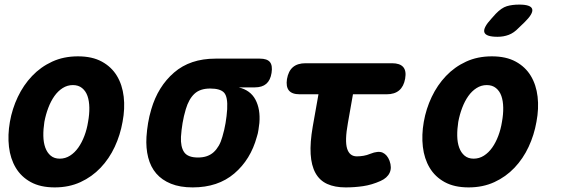

<svg xmlns="http://www.w3.org/2000/svg" viewBox="-20 -805 2440 835"><path d="M218 10Q156 10 114 -13Q72 -36 48.5 -75.5Q25 -115 19 -166.5Q13 -218 23 -275Q33 -332 57.5 -383.5Q82 -435 119.5 -474.5Q157 -514 207 -537Q257 -560 319 -560Q381 -560 423 -537Q465 -514 488.5 -475Q512 -436 518 -384.5Q524 -333 513 -275Q503 -218 479 -166.5Q455 -115 417.5 -75.5Q380 -36 330 -13Q280 10 218 10ZM240 -115Q264 -115 284.5 -128Q305 -141 320.5 -163Q336 -185 347 -214Q358 -243 363 -275Q369 -308 368.5 -337Q368 -366 360.5 -387.5Q353 -409 337 -422Q321 -435 297 -435Q273 -435 252.5 -422Q232 -409 216.5 -387Q201 -365 190 -336Q179 -307 173 -275Q168 -243 168.5 -214Q169 -185 177 -163Q185 -141 200.5 -128Q216 -115 240 -115Z M1018 -425Q1069 -413 1091 -371.5Q1113 -330 1108 -270L1104 -240Q1102 -225 1097 -210Q1070 -111 999 -50.5Q928 10 818 10Q763 10 723.5 -6Q684 -22 659.5 -50.5Q635 -79 624.5 -120Q614 -161 617 -210Q619 -240 624 -270Q629 -300 638 -330Q667 -429 737 -489.5Q807 -550 917 -550H1110Q1142 -550 1154 -535Q1166 -520 1161 -488Q1156 -456 1138 -440.5Q1120 -425 1088 -425ZM841 -120Q863 -120 880 -126Q897 -132 909.5 -143.5Q922 -155 931.5 -171.5Q941 -188 947 -210Q956 -240 961 -270Q966 -300 968 -330Q971 -384 954.5 -402Q938 -420 894 -420Q850 -420 825.5 -397Q801 -374 788 -330Q779 -300 774 -270Q769 -240 767 -210Q765 -166 781 -143Q797 -120 841 -120Z M1685 -530Q1719 -530 1733.5 -513.5Q1748 -497 1742 -463Q1736 -429 1716 -412Q1696 -395 1662 -395H1515L1493 -270Q1479 -193 1489.5 -159Q1500 -125 1532 -125Q1546 -125 1561 -127.5Q1576 -130 1590 -136Q1625 -150 1644.5 -141Q1664 -132 1674 -106Q1685 -76 1674.5 -53.5Q1664 -31 1635 -18Q1597 -1 1559.5 4.5Q1522 10 1483 10Q1436 10 1403 -5Q1370 -20 1352 -52.5Q1334 -85 1331 -135Q1328 -185 1340 -254L1365 -395H1283Q1250 -395 1236.5 -411.5Q1223 -428 1228 -461Q1234 -496 1254 -513Q1274 -530 1309 -530Z M2018 10Q1956 10 1914 -13Q1872 -36 1848.5 -75.5Q1825 -115 1819 -166.5Q1813 -218 1823 -275Q1833 -332 1857.5 -383.5Q1882 -435 1919.5 -474.5Q1957 -514 2007 -537Q2057 -560 2119 -560Q2181 -560 2223 -537Q2265 -514 2288.5 -475Q2312 -436 2318 -384.5Q2324 -333 2313 -275Q2303 -218 2279 -166.5Q2255 -115 2217.5 -75.5Q2180 -36 2130 -13Q2080 10 2018 10ZM2040 -115Q2064 -115 2084.5 -128Q2105 -141 2120.5 -163Q2136 -185 2147 -214Q2158 -243 2163 -275Q2169 -308 2168.5 -337Q2168 -366 2160.5 -387.5Q2153 -409 2137 -422Q2121 -435 2097 -435Q2073 -435 2052.5 -422Q2032 -409 2016.5 -387Q2001 -365 1990 -336Q1979 -307 1973 -275Q1968 -243 1968.5 -214Q1969 -185 1977 -163Q1985 -141 2000.5 -128Q2016 -115 2040 -115ZM2235 -683Q2215 -662 2192.5 -653.5Q2170 -645 2144 -645Q2093 -645 2086.5 -664.5Q2080 -684 2118 -725L2136 -745Q2161 -771 2184 -778Q2207 -785 2238 -785Q2289 -785 2294.5 -765.5Q2300 -746 2261 -708Z"/></svg>

Font: Maple Mono ExtraBold
Style: Italic
Weight: 800
Italic angle: -10°
Monospace: yes
Designer: subframe7536
Version: Version 7.200